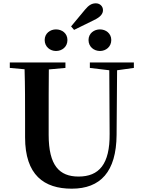

<svg xmlns="http://www.w3.org/2000/svg" viewBox="-20 -1117 858 1156"><path d="M317 -810C354 -810 386 -835 386 -876C386 -916 354 -940 317 -940C282 -940 249 -916 249 -876C249 -835 282 -810 317 -810ZM426 -937 544 -995C587 -1015 600 -1035 600 -1056C600 -1079 582 -1097 557 -1097C534 -1097 515 -1087 492 -1059L408 -958ZM582 -810C617 -810 650 -835 650 -876C650 -916 617 -940 582 -940C546 -940 513 -916 513 -876C513 -835 546 -810 582 -810ZM521 -708 638 -694 640 -312C642 -128 576 -54 453 -54C337 -54 273 -121 273 -305V-401C273 -501 273 -600 274 -699L374 -708V-741H39V-708L128 -700C131 -600 131 -500 131 -401V-290C131 -63 245 19 412 19C585 19 680 -83 682 -304L685 -694L786 -708V-741H521Z"/></svg>

Font: Noto Serif CJK HK
Style: Bold
Weight: 700
Designer: Ryoko NISHIZUKA 西塚涼子 (kana & ideographs); Frank Grießhammer (Latin, Greek & Cyrillic); Wenlong ZHANG 张文龙 (bopomofo); San
Foundry: Adobe
Version: Version 2.001;hotconv 1.1.0;makeotfexe 2.6.0